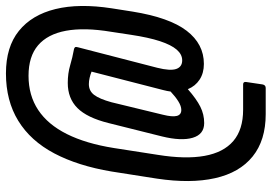

<svg xmlns="http://www.w3.org/2000/svg" viewBox="-154 -575 914 646"><g transform="rotate(-90 303.0 -252.0)"><path d="M242 185Q154 185 99.5 141Q45 97 26.5 14.5Q8 -68 25 -181L49 -334Q68 -447 110 -526.5Q152 -606 219.5 -647.5Q287 -689 379 -689Q468 -689 522 -645.5Q576 -602 595.5 -522.5Q615 -443 598 -333L587 -263Q567 -139 522.5 -81Q478 -23 411 -23Q380 -23 358 -37.5Q336 -52 326 -77Q293 -48 267 -35Q241 -22 212 -22Q174 -22 162.5 -60.5Q151 -99 167 -164L212 -344Q230 -416 262.5 -448.5Q295 -481 347 -481Q379 -481 406 -473Q433 -465 461 -460Q465 -459 467 -456.5Q469 -454 467 -447L398 -180Q387 -136 394 -116Q401 -96 423 -96Q443 -96 459 -114.5Q475 -133 487.5 -171Q500 -209 509 -269L519 -335Q534 -425 522.5 -487Q511 -549 473.5 -581Q436 -613 371 -613Q305 -613 256 -580.5Q207 -548 175 -484Q143 -420 128 -326L105 -178Q90 -85 101.5 -21Q113 43 151.5 76Q190 109 257 109H342Q352 109 350 120L342 174Q340 185 330 185ZM256 -99Q269 -99 285 -109Q301 -119 318 -135Q319 -141 320 -147Q321 -153 323 -160L385 -401Q375 -405 364 -407.5Q353 -410 343 -410Q320 -410 306.5 -392Q293 -374 282 -334L240 -161Q232 -129 236 -114Q240 -99 256 -99Z"/></g></svg>

Font: Sofia Sans Extra Condensed SemiBold
Style: Italic
Weight: 600
Italic angle: -9°
Designer: Botio Nikoltchev, Ani Petrova
Foundry: lettersoup
Version: Version 4.101